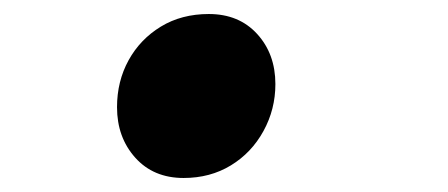

<svg xmlns="http://www.w3.org/2000/svg" viewBox="-20 -242 640 274"><path d="M242 12Q199 12 173 -17Q147 -46 147 -89Q147 -126 163.5 -156Q180 -186 209.5 -204Q239 -222 278 -222Q321 -222 347 -193.5Q373 -165 373 -122Q373 -86 356 -55Q339 -24 309.5 -6Q280 12 242 12Z"/></svg>

Font: Source Code Pro ExtraLight ExtraBold
Style: Italic
Weight: 800
Italic angle: -11°
Monospace: yes
Version: Version 1.016;hotconv 1.0.116;makeotfexe 2.5.65601